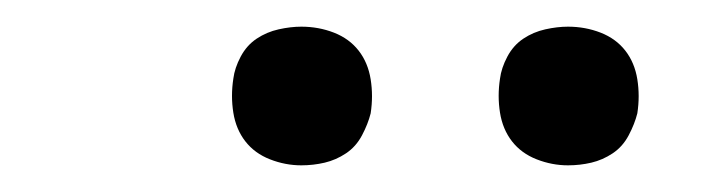

<svg xmlns="http://www.w3.org/2000/svg" viewBox="-20 -752 540 144"><path d="M406 -628Q394 -628 382.5 -632.5Q371 -637 364 -646Q357 -655 355 -667.5Q353 -680 355 -693Q356 -701 360.5 -709.5Q365 -718 372.5 -723Q380 -728 389 -730Q398 -732 406 -732Q419 -732 430.5 -727.5Q442 -723 449 -714Q456 -705 458 -692.5Q460 -680 458 -667Q456 -659 451.5 -650.5Q447 -642 439.5 -637Q432 -632 423.5 -630Q415 -628 406 -628ZM206 -628Q194 -628 182.5 -632.5Q171 -637 164 -646Q157 -655 155 -667.5Q153 -680 155 -693Q156 -701 160.5 -709.5Q165 -718 172.5 -723Q180 -728 189 -730Q198 -732 206 -732Q219 -732 230.5 -727.5Q242 -723 249 -714Q256 -705 258 -692.5Q260 -680 258 -667Q256 -659 251.5 -650.5Q247 -642 239.5 -637Q232 -632 223.5 -630Q215 -628 206 -628Z"/></svg>

Font: Iosevka Curly Slab LtObl
Style: Regular
Weight: 300
Italic angle: -9°
Monospace: yes
Designer: Belleve Invis
Foundry: Belleve Invis
Version: Version 11.0.0; ttfautohint (v1.8.3)